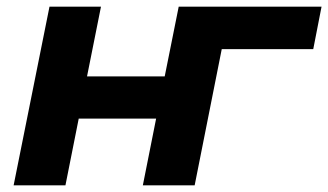

<svg xmlns="http://www.w3.org/2000/svg" viewBox="-20 -558 988 578"><path d="M129 -538H284L242 -328H476L518 -538H673L566 0H410L450 -201H217L177 0H21ZM923 -410H646L566 0H410L518 -538H948Z"/></svg>

Font: Montserrat Alternates
Style: Bold Italic
Weight: 700
Italic angle: -11.3°
Designer: Julieta Ulanovsky
Foundry: Julieta Ulanovsky
Version: Version 7.200